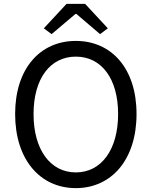

<svg xmlns="http://www.w3.org/2000/svg" viewBox="-20 -957 782 990"><path d="M371 13C555 13 684 -134 684 -369C684 -604 555 -746 371 -746C187 -746 58 -604 58 -369C58 -134 187 13 371 13ZM371 -68C239 -68 153 -186 153 -369C153 -552 239 -665 371 -665C503 -665 589 -552 589 -369C589 -186 503 -68 371 -68ZM246 -781 369 -885H374L496 -781L536 -811L419 -937H323L206 -811Z"/></svg>

Font: Source Han Sans JP
Style: Regular
Weight: 400
Designer: Ryoko NISHIZUKA 西塚涼子 (kana, bopomofo & ideographs); Paul D. Hunt (Latin, Greek & Cyrillic); Sandoll Communications 산돌커뮤니
Foundry: Adobe
Version: Version 2.004;hotconv 1.0.118;makeotfexe 2.5.65603